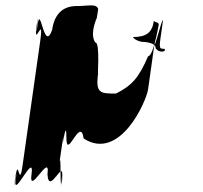

<svg xmlns="http://www.w3.org/2000/svg" viewBox="-20 -535 740 700"><path d="M262 -513C240 -513 182 -511 170 -426C140 -341 128 -522 117 -445C105 -360 126 -529 114 -444C101 -348 141 -491 127 -388L63 63C49 166 48 22 35 118C23 203 49 35 37 120C26 197 107 13 95 100C83 185 165 15 153 100C158 185 218 26 205 120C193 205 219 33 207 118C196 195 205 -4 196 63L211 -41C202 47 222 -119 222 -34C222 55 273 -115 285 -30C417 55 514 -166 520 -210L545 -388C536 -321 583 -520 572 -444C560 -359 557 -357 579 -357C590 -348 561 -338 547 -360C550 -382 492 -383 504 -382C490 -382 468 -391 465 -400C513 -400 535 -416 541 -459C550 -449 561 -458 558 -440C563 -475 542 -330 520 -330C487 -254 463 -224 403 -194C347 -194 327 -193 338 -269C334 -244 346 -380 328 -380C313 -398 318 -435 333 -470L338 -502C332 -523 301 -513 262 -513Z"/></svg>

Font: Hussar Przerywany
Style: Obl
Weight: 400
Foundry: Cannot Into Space Fonts
Version: Version 0.982